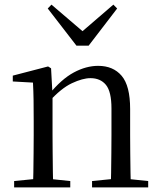

<svg xmlns="http://www.w3.org/2000/svg" viewBox="-20 -818 701 838"><path d="M41.7 0V-27.8L150.4 -38.6H182.8L286.7 -27.8V0ZM123.9 0Q125.1 -24.4 125.6 -65.3Q126.1 -106.3 126.6 -150.7Q127.1 -195.1 127.1 -228.5V-289.4Q127.1 -340.8 126.5 -380.8Q125.9 -420.7 123.9 -457.5L35.8 -462.4V-487.9L189.9 -528L202.9 -519.8L209.3 -403.1V-401.7V-228.5Q209.3 -195.1 209.8 -150.7Q210.3 -106.3 210.8 -65.3Q211.3 -24.4 212.3 0ZM381.8 0V-27.8L489.3 -38.6H522.3L626.8 -27.8V0ZM463.5 0Q464.5 -24.4 465 -64.8Q465.5 -105.3 466 -149.7Q466.5 -194.1 466.5 -228.5V-344.3Q466.5 -418.1 442.4 -447.5Q418.3 -476.9 374.6 -476.9Q340.9 -476.9 293.8 -454.8Q246.6 -432.7 192.2 -372.4L183.7 -406H193.8Q248.4 -472.9 302.1 -501.7Q355.9 -530.6 408.5 -530.6Q474 -530.6 511 -487.1Q548 -443.5 548 -342.4V-228.5Q548 -194.1 548.5 -149.7Q549 -105.3 549.6 -64.8Q550.2 -24.4 551.2 0ZM204.6 -797.8 367.7 -658.4H312.9L474.8 -797.8L491.3 -780.9L366.9 -618.7H313.7L188.4 -780.9Z"/></svg>

Font: Noto Serif SC
Style: Regular
Weight: 200
Designer: Ryoko NISHIZUKA 西塚涼子 (kana & ideographs); Frank Grießhammer (Latin, Greek & Cyrillic); Wenlong ZHANG 张文龙 (bopomofo); San
Foundry: Adobe
Version: Version 2.001;hotconv 1.1.0;makeotfexe 2.6.0